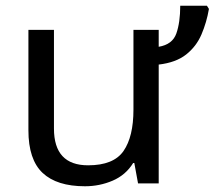

<svg xmlns="http://www.w3.org/2000/svg" viewBox="-20 -639 748 669"><path d="M708 -608Q700 -561 682 -519Q664 -477 628.5 -449Q593 -421 533 -414V0H461L448 -71H444Q418 -29 372.5 -9.5Q327 10 276 10Q178 10 128.5 -36.5Q79 -83 79 -185V-535H168V-191Q168 -63 287 -63Q376 -63 410.5 -113Q445 -163 445 -257V-535H533V-476Q581 -484 594.5 -522.5Q608 -561 608 -619H701Z"/></svg>

Font: Noto Sans Historical
Style: Regular
Weight: 400
Designer: Monotype Design Team
Foundry: Monotype Imaging Inc.
Version: Version 2.013; ttfautohint (v1.8.4.7-5d5b)